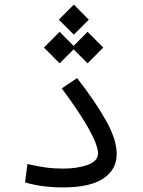

<svg xmlns="http://www.w3.org/2000/svg" viewBox="-20 -816 626 838"><path d="M255.9 2Q211.9 2 170.2 -3.2Q128.4 -8.3 89.4 -20L99.6 -100.1Q141.6 -90.3 178.2 -85.2Q214.8 -80.1 254.9 -80.1Q317.9 -80.1 362.8 -96.4Q407.7 -112.8 407.7 -146.5Q407.7 -182.6 365.5 -257.3Q323.2 -332 249.5 -430.2L316.4 -475.1Q393.6 -376.5 441.4 -292Q489.3 -207.5 489.3 -144Q489.3 -75.7 430.9 -36.9Q372.6 2 255.9 2ZM362.3 -539.6 301.3 -600.6 240.2 -539.6 171.9 -608.4 240.2 -677.2 301.3 -615.7 362.3 -677.2 430.7 -608.4ZM302.2 -664.6 236.8 -730 302.2 -795.9 367.7 -730Z"/></svg>

Font: CaskaydiaMono NF SemiLight
Style: Regular
Weight: 350
Designer: Aaron Bell
Foundry: Saja Typeworks
Version: Version 2111.001; ttfautohint (v1.8.4);Nerd Fonts 3.1.1